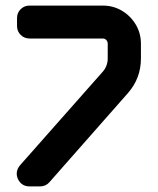

<svg xmlns="http://www.w3.org/2000/svg" viewBox="-20 -668 566 688"><path d="M485 -459Q485 -387 438 -334L157 -15Q144 0 123 0H86Q57 0 44 -27Q33 -53 52 -76L349 -412Q366 -432 366 -459V-511Q366 -519 361 -524.5Q356 -530 348 -530H86Q67 -530 54 -543Q41 -556 41 -575V-603Q41 -622 54 -635Q67 -648 86 -648H348Q386 -648 417 -629.5Q448 -611 466.5 -580Q485 -549 485 -511Z"/></svg>

Font: Monomaniac One
Style: Regular
Weight: 400
Version: Version 1.000; ttfautohint (v1.8.3)